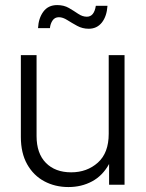

<svg xmlns="http://www.w3.org/2000/svg" viewBox="-20 -735 579 764"><path d="M252.4 9.3Q199.2 9.3 156.2 -13.7Q113.3 -36.6 88.1 -81.3Q63 -126 63 -189.9V-515.6H125.5V-193.8Q125.5 -124.5 162.6 -86.9Q199.7 -49.3 263.2 -49.3Q326.2 -49.3 369.4 -87.9Q412.6 -126.5 412.6 -202.6V-515.6H475.6V0H414.1V-82.5Q388.2 -35.6 346.2 -13.2Q304.2 9.3 252.4 9.3ZM333 -620.6Q308.1 -620.6 287.1 -632.1Q266.1 -643.6 248 -655Q230 -666.5 214.4 -666.5Q197.8 -666.5 189 -653.3Q180.2 -640.1 178.7 -623H131.3Q133.3 -662.6 152.6 -688.7Q171.9 -714.8 207.5 -714.8Q234.4 -714.8 254.4 -703.1Q274.4 -691.4 291.3 -679.9Q308.1 -668.5 325.7 -668.5Q354.5 -668.5 361.3 -711.9H407.7Q404.8 -669.9 385.3 -645.3Q365.7 -620.6 333 -620.6Z"/></svg>

Font: Inter Display Light
Style: Regular
Weight: 300
Designer: Rasmus Andersson
Foundry: rsms
Version: Version 4.000;git-a52131595